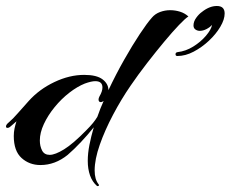

<svg xmlns="http://www.w3.org/2000/svg" viewBox="-42 -533 770 641"><path d="M282 88Q266 74 258.5 52.5Q251 31 251 4Q251 -21 256.5 -49Q262 -77 271 -108Q252 -84 228.5 -59Q205 -34 184 -16Q142 18 93 18Q56 18 30 -5.5Q4 -29 4 -79Q4 -92 6.5 -104Q9 -116 13 -128Q7 -123 1.5 -118Q-4 -113 -9 -109Q-13 -106 -17 -106Q-22 -106 -22 -111Q-22 -117 -12 -125Q1 -136 17.5 -155Q34 -174 54 -196Q89 -235 139.5 -259Q190 -283 239 -283Q281 -283 300.5 -268Q320 -253 320 -232Q345 -285 372.5 -333.5Q400 -382 424.5 -419Q449 -456 465 -474Q476 -487 492.5 -493Q509 -499 526 -499Q543 -499 559 -494Q575 -489 587 -478Q577 -472 555.5 -449.5Q534 -427 506.5 -394Q479 -361 449.5 -323Q420 -285 394 -247Q363 -202 335.5 -150Q308 -98 291 -49.5Q274 -1 274 36Q274 66 287 82Q290 86 287 87.5Q284 89 282 88ZM124 -16Q142 -16 172 -34.5Q202 -53 246 -98Q260 -112 268.5 -122.5Q277 -133 283 -143Q288 -157 293 -170Q298 -183 304 -196Q298 -192 295 -192Q287 -192 287 -201Q287 -205 290 -211Q300 -228 300 -241Q300 -262 276 -262Q263 -262 241 -254Q216 -244 189.5 -223.5Q163 -203 140.5 -175.5Q118 -148 104.5 -119Q91 -90 91 -64Q91 -45 98.5 -30.5Q106 -16 124 -16ZM550 -346Q544 -346 544 -352Q544 -358 551 -359Q578 -362 603 -377.5Q628 -393 645.5 -413.5Q663 -434 666 -450Q659 -442 647.5 -436Q636 -430 625 -430Q617 -430 610.5 -434.5Q604 -439 604 -448Q604 -461 613 -473.5Q622 -486 632 -493Q657 -513 682 -513Q708 -513 708 -488Q708 -468 693.5 -443.5Q679 -419 655.5 -397Q632 -375 604.5 -360.5Q577 -346 550 -346Z"/></svg>

Font: Arizonia
Style: Regular
Weight: 400
Designer: Robert E. Leuschke
Foundry: Robert E. Leuschke
Version: Version 1.010; ttfautohint (v1.8.4.7-5d5b)